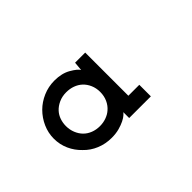

<svg xmlns="http://www.w3.org/2000/svg" viewBox="-43 -777 670 670"><g transform="rotate(-45 292.5 -441.5)"><path d="M427 -306V-363H373V-576H323Q322 -566 321.5 -559Q321 -552 320 -543Q314 -554 289 -568.5Q264 -583 228 -583Q198 -583 171.5 -571.5Q145 -560 126 -541Q106 -521 94.5 -495Q83 -469 83 -441Q83 -412 94.5 -386.5Q106 -361 126 -342Q145 -322 171.5 -311Q198 -300 228 -300Q249 -300 265.5 -304.5Q282 -309 294 -315Q306 -321 312.5 -327Q319 -333 320 -335Q320 -330 320 -327.5Q320 -325 320 -320V-306ZM228 -525Q246 -525 261 -519.5Q276 -514 287 -504Q299 -493 306 -477Q313 -461 313 -442Q313 -422 305.5 -405.5Q298 -389 285 -378Q275 -369 260 -363.5Q245 -358 228 -358Q210 -358 194.5 -364Q179 -370 168 -381Q157 -392 150.5 -408Q144 -424 144 -442Q144 -458 149 -472.5Q154 -487 164 -498Q175 -510 191.5 -517.5Q208 -525 228 -525Z"/></g></svg>

Font: Josefin Slab Thin
Style: Bold
Weight: 700
Version: Version 2.000